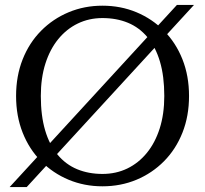

<svg xmlns="http://www.w3.org/2000/svg" viewBox="-20 -743 829 776"><path d="M394 -670Q340 -670 294.5 -648Q249 -626 215.5 -585Q182 -544 163.5 -486Q145 -428 145 -355Q145 -275 162.5 -216Q180 -157 213 -117.5Q246 -78 292 -59Q338 -40 394 -40Q449 -40 494.5 -62Q540 -84 573.5 -125Q607 -166 625.5 -224Q644 -282 644 -355Q644 -435 626.5 -494Q609 -553 576 -592.5Q543 -632 497 -651Q451 -670 394 -670ZM394 10Q321 10 257.5 -16.5Q194 -43 146 -91.5Q98 -140 71.5 -207Q45 -274 45 -355Q45 -436 71.5 -503Q98 -570 146 -618.5Q194 -667 257.5 -693.5Q321 -720 394 -720Q468 -720 531.5 -693.5Q595 -667 643 -618.5Q691 -570 717.5 -503Q744 -436 744 -355Q744 -274 717.5 -207Q691 -140 643 -91.5Q595 -43 531.5 -16.5Q468 10 394 10ZM19 13 695 -723H764L88 13Z"/></svg>

Font: Roboto Serif 72pt
Style: Regular
Weight: 400
Designer: Greg Gazdowicz
Foundry: Commercial Type
Version: Version 1.008